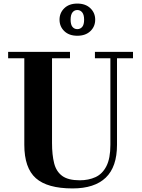

<svg xmlns="http://www.w3.org/2000/svg" viewBox="-20 -1040 796 1074"><path d="M313 -930Q313 -968 339.8 -994Q366.5 -1020 412.5 -1020Q458.5 -1020 485.5 -994Q512.5 -968 512.5 -930Q512.5 -891.5 485.5 -865.8Q458.5 -840 412.5 -840Q366.5 -840 339.8 -865.8Q313 -891.5 313 -930ZM375 -930Q375 -902 385.5 -889.5Q396 -877 412.5 -877Q429 -877 439.8 -889.5Q450.5 -902 450.5 -930Q450.5 -957.5 439.8 -970.8Q429 -984 412.5 -984Q396 -984 385.5 -970.8Q375 -957.5 375 -930ZM25.5 -750H371.5V-714H271V-240Q271 -174 282.8 -127.2Q294.5 -80.5 328 -56Q361.5 -31.5 426 -31.5Q475.5 -31.5 514.2 -49.2Q553 -67 575.2 -110.5Q597.5 -154 597.5 -230V-714H511V-750H724V-714H634.5V-230Q634.5 -106.5 571.5 -46.2Q508.5 14 386 14Q245 14 180.5 -43.2Q116 -100.5 116 -230V-714H25.5Z"/></svg>

Font: Bodoni* 06pt
Style: Bold
Weight: 700
Version: Version 2.3